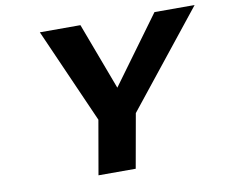

<svg xmlns="http://www.w3.org/2000/svg" viewBox="-78 -808 1063 904"><g transform="rotate(-10 453.5 -355.5)"><path d="M481 -391 361 -711H167L367 -258L322 0H500L546 -258L907 -711H715Z"/></g></svg>

Font: Asimov
Style: XWidIt
Weight: 500
Designer: Google
Version: Version 2.000980; 2014